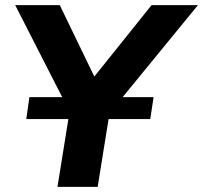

<svg xmlns="http://www.w3.org/2000/svg" viewBox="-20 -725 788 745"><path d="M203 0 250 -292 39 -705H212L346 -428L568 -705H748L405 -286L359 0ZM82 -263 94 -348H576L563 -263Z"/></svg>

Font: Mulish ExtraBold
Style: Italic
Weight: 800
Italic angle: -9°
Designer: Vernon Adams
Foundry: Vernon Adams
Version: Version 3.603; ttfautohint (v1.8.3)